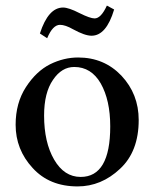

<svg xmlns="http://www.w3.org/2000/svg" viewBox="-20 -656 553 688"><path d="M149 -519 123 -536Q153 -629 206 -629Q226 -629 265 -609Q303 -590 319 -590Q342 -590 363 -636L389 -622Q361 -528 308 -528Q284 -528 242 -551Q214 -567 195 -567Q169 -567 149 -519ZM260 -450Q353 -450 415 -385Q477 -319 477 -226Q477 -113 410 -51Q343 12 258 12Q157 12 97 -54Q36 -120 36 -209Q36 -287 73 -344Q110 -401 160 -426Q209 -450 260 -450ZM246 -416Q201 -416 170 -370Q138 -324 138 -242Q138 -146 174 -84Q210 -22 269 -22Q375 -22 375 -203Q375 -297 341 -357Q307 -416 246 -416Z"/></svg>

Font: Triodion
Style: Regular
Weight: 400
Version: Version 1.201; ttfautohint (v1.8.4.7-5d5b)